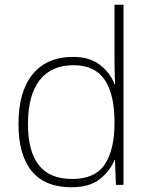

<svg xmlns="http://www.w3.org/2000/svg" viewBox="-20 -780 630 810"><path d="M281 10Q170 10 114 -58Q58 -126 58 -257Q58 -394 118 -467Q178 -540 288 -540Q358 -540 401.5 -506.5Q445 -473 463 -425H466Q464 -454 463.5 -484.5Q463 -515 463 -544V-760H501V0H469L465 -105H463Q444 -58 400.5 -24Q357 10 281 10ZM284 -25Q381 -25 422 -86.5Q463 -148 463 -260V-266Q463 -382 421.5 -443.5Q380 -505 290 -505Q197 -505 147.5 -442Q98 -379 98 -256Q98 -141 144 -83Q190 -25 284 -25Z"/></svg>

Font: Noto Sans Lao UI ExtLt
Style: Regular
Weight: 200
Designer: Monotype Design Team
Foundry: Monotype Imaging Inc.
Version: Version 2.000; ttfautohint (v1.8.4.7-5d5b)